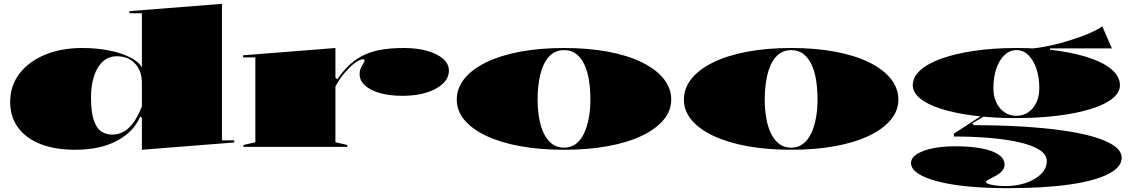

<svg xmlns="http://www.w3.org/2000/svg" viewBox="-20 -765 5908 1000"><path d="M1136 -745V-34H1200V-23L719 15V-151L710 -158Q694 -119 664 -87.5Q634 -56 590.5 -32.5Q547 -9 492.5 3Q438 15 372 15Q267 15 191.5 -14.5Q116 -44 74.5 -100Q33 -156 33 -234Q33 -318 81 -381Q129 -444 213.5 -479.5Q298 -515 408 -515Q482 -515 546 -502.5Q610 -490 655.5 -467.5Q701 -445 719 -414V-696H654V-707ZM589 -472Q546 -472 516 -445Q486 -418 470 -369.5Q454 -321 454 -258Q454 -183 468 -140.5Q482 -98 506.5 -81Q531 -64 564 -64Q591 -64 614.5 -74.5Q638 -85 657 -105Q676 -125 691.5 -152Q707 -179 719 -211V-335Q719 -367 709 -392.5Q699 -418 681.5 -436Q664 -454 640.5 -463Q617 -472 589 -472Z M1248 0V-10L1310 -24V-466H1246V-477L1727 -515V-360L1737 -352Q1765 -393 1794.5 -421.5Q1824 -450 1859 -470Q1903 -494 1957 -504.5Q2011 -515 2083 -515Q2153 -515 2205.5 -500Q2258 -485 2288 -458.5Q2318 -432 2318 -398Q2318 -359 2287 -329.5Q2256 -300 2202 -283Q2148 -266 2077 -266Q2008 -266 1958 -280.5Q1908 -295 1880.5 -320.5Q1853 -346 1853 -378Q1853 -396 1859.5 -410.5Q1866 -425 1872.5 -435Q1879 -445 1879 -450Q1879 -456 1870 -456Q1856 -456 1835 -442Q1814 -428 1791 -403Q1772 -384 1755.5 -361Q1739 -338 1727 -314V-24L1789 -10V0Z M2918 -515Q3043 -515 3145.5 -496Q3248 -477 3322 -441Q3396 -405 3436 -355.5Q3476 -306 3476 -246Q3476 -188 3435.5 -140Q3395 -92 3321 -57Q3247 -22 3144.5 -3.5Q3042 15 2918 15Q2793 15 2690.5 -3.5Q2588 -22 2513.5 -57Q2439 -92 2399 -140Q2359 -188 2359 -246Q2359 -306 2399 -355.5Q2439 -405 2513.5 -441Q2588 -477 2690.5 -496Q2793 -515 2918 -515ZM2918 -504Q2869 -504 2838 -468.5Q2807 -433 2793.5 -374.5Q2780 -316 2780 -246Q2780 -198 2787.5 -152.5Q2795 -107 2811.5 -72Q2828 -37 2854 -16.5Q2880 4 2918 4Q2954 4 2980 -16Q3006 -36 3022.5 -71.5Q3039 -107 3047 -152Q3055 -197 3055 -246Q3055 -298 3048 -344.5Q3041 -391 3024.5 -427Q3008 -463 2982 -483.5Q2956 -504 2918 -504Z M4101 -515Q4226 -515 4328.5 -496Q4431 -477 4505 -441Q4579 -405 4619 -355.5Q4659 -306 4659 -246Q4659 -188 4618.5 -140Q4578 -92 4504 -57Q4430 -22 4327.5 -3.5Q4225 15 4101 15Q3976 15 3873.5 -3.5Q3771 -22 3696.5 -57Q3622 -92 3582 -140Q3542 -188 3542 -246Q3542 -306 3582 -355.5Q3622 -405 3696.5 -441Q3771 -477 3873.5 -496Q3976 -515 4101 -515ZM4101 -504Q4052 -504 4021 -468.5Q3990 -433 3976.5 -374.5Q3963 -316 3963 -246Q3963 -198 3970.5 -152.5Q3978 -107 3994.5 -72Q4011 -37 4037 -16.5Q4063 4 4101 4Q4137 4 4163 -16Q4189 -36 4205.5 -71.5Q4222 -107 4230 -152Q4238 -197 4238 -246Q4238 -298 4231 -344.5Q4224 -391 4207.5 -427Q4191 -463 4165 -483.5Q4139 -504 4101 -504Z M5228 215Q5114 215 5021.5 206Q4929 197 4862.5 179.5Q4796 162 4760.5 138Q4725 114 4725 84Q4725 58 4754.5 38.5Q4784 19 4835.5 8Q4887 -3 4953 -3Q5077 -3 5144.5 22Q5212 47 5212 92Q5212 109 5202 122Q5192 135 5177.5 144Q5163 153 5148.5 160Q5134 167 5124.5 173Q5115 179 5115 184Q5115 188 5128.5 193Q5142 198 5165.5 201Q5189 204 5217 204Q5278 204 5326.5 186.5Q5375 169 5403.5 140Q5432 111 5432 74Q5432 40 5394.5 16Q5357 -8 5290.5 -23.5Q5224 -39 5136 -46.5Q5048 -54 4948 -54V-69L5098 -166L5109 -161L5044 -123L5052 -113Q5185 -113 5302 -106Q5419 -99 5514.5 -85.5Q5610 -72 5679 -51.5Q5748 -31 5785 -4Q5822 23 5822 57Q5822 105 5754 140.5Q5686 176 5554 195.5Q5422 215 5228 215ZM5270 -150Q5152 -150 5053.5 -162.5Q4955 -175 4883.5 -197.5Q4812 -220 4773 -251.5Q4734 -283 4734 -321Q4734 -364 4773.5 -399.5Q4813 -435 4885 -460.5Q4957 -486 5056 -500.5Q5155 -515 5274 -515Q5393 -515 5492 -500.5Q5591 -486 5663 -460.5Q5735 -435 5774 -399.5Q5813 -364 5813 -321Q5813 -283 5773.5 -251.5Q5734 -220 5661.5 -197.5Q5589 -175 5489.5 -162.5Q5390 -150 5270 -150ZM5274 -162Q5309 -162 5335.5 -180Q5362 -198 5377.5 -230.5Q5393 -263 5393 -305Q5393 -364 5377.5 -408.5Q5362 -453 5335.5 -478.5Q5309 -504 5274 -504Q5239 -504 5212 -478.5Q5185 -453 5169.5 -408.5Q5154 -364 5154 -305Q5154 -263 5169.5 -230.5Q5185 -198 5212 -180Q5239 -162 5274 -162ZM5449 -494 5290 -509Q5343 -509 5399 -518Q5455 -527 5507 -541.5Q5559 -556 5603.5 -572Q5648 -588 5678.5 -603Q5709 -618 5721 -628L5771 -513H5449Z"/></svg>

Font: Kalnia Expanded SemiBold
Style: Regular
Weight: 600
Width: 7
Designer: Frida Medrano
Foundry: Frida Medrano
Version: Version 1.105